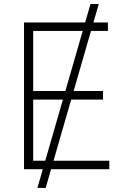

<svg xmlns="http://www.w3.org/2000/svg" viewBox="-20 -839 624 952"><path d="M165.5 92.8 428.7 -819.3H469.7L206.5 92.8ZM99.1 0V-727.5H515.1V-685.5H144.5V-387.7H490.7V-345.2H144.5V-42H522V0Z"/></svg>

Font: Inter 18pt ExtraLight
Style: Regular
Weight: 250
Designer: Rasmus Andersson
Foundry: rsms
Version: Version 4.001;git-66647c0bb